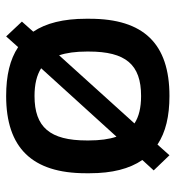

<svg xmlns="http://www.w3.org/2000/svg" viewBox="6 -554 558 609"><g transform="rotate(-90 284.5 -250.0)"><path d="M39 -256V-244C39 -173 53 -118 81 -77L48 -41L96 9L130 -29C169 -3 220 9 284 9C450 9 529 -73 529 -244V-256C529 -327 515 -383 488 -423L520 -459L473 -509L439 -471C400 -497 349 -509 284 -509C120 -509 39 -427 39 -256ZM143 -247V-253C143 -370 185 -419 284 -419C321 -419 350 -412 372 -398L155 -159C147 -182 143 -212 143 -247ZM197 -102 413 -341C421 -318 425 -288 425 -253V-247C425 -130 384 -81 284 -81C247 -81 218 -88 197 -102Z"/></g></svg>

Font: LT Wave Alt Medium
Style: Regular
Weight: 500
Designer: Daniel Lyons
Version: Version 2.5 (Glyphs App)